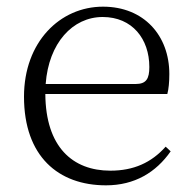

<svg xmlns="http://www.w3.org/2000/svg" viewBox="-20 -542 576 576"><path d="M298 14C384 14 448 -25 492 -88L477 -102C434 -54 381 -30 311 -30C198 -30 117 -101 116 -260H482C486 -275 488 -296 488 -320C488 -435 412 -522 289 -522C160 -522 52 -416 52 -252C52 -73 155 14 298 14ZM117 -290C126 -413 198 -491 288 -491C377 -491 428 -425 428 -341C428 -306 419 -290 387 -290Z"/></svg>

Font: Noto Serif CJK HK ExtraLight
Style: Regular
Weight: 200
Designer: Ryoko NISHIZUKA 西塚涼子 (kana & ideographs); Frank Grießhammer (Latin, Greek & Cyrillic); Wenlong ZHANG 张文龙 (bopomofo); San
Foundry: Adobe
Version: Version 2.001;hotconv 1.1.0;makeotfexe 2.6.0